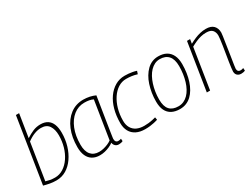

<svg xmlns="http://www.w3.org/2000/svg" viewBox="-58 -1301 2451 1871"><g transform="rotate(-30 1167.0 -365.0)"><path d="M184 -740 143 -482Q183 -508 222.5 -525Q262 -542 308 -542Q355 -542 386.5 -522Q418 -502 433.5 -463Q449 -424 449 -367Q449 -292 428.5 -224Q408 -156 371 -103Q334 -50 284 -20Q234 10 173 10Q134 10 99.5 3.5Q65 -3 33 -12L148 -740ZM295 -509Q259 -509 219.5 -494Q180 -479 138 -448L73 -37Q92 -31 118 -26Q144 -21 175 -21Q225 -21 268.5 -48.5Q312 -76 344.5 -124Q377 -172 394.5 -232.5Q412 -293 412 -360Q412 -426 384.5 -467.5Q357 -509 295 -509Z M875 10Q860 10 848 4Q836 -2 828 -13.5Q820 -25 818 -41Q798 -26 772 -14.5Q746 -3 718.5 3.5Q691 10 663 10Q615 10 580.5 -10.5Q546 -31 528 -71Q510 -111 510 -168Q510 -279 545 -363Q580 -447 643 -494.5Q706 -542 790 -542Q808 -542 826 -540Q844 -538 861 -534.5Q878 -531 894 -525.5Q910 -520 923 -514Q907 -412 895 -337.5Q883 -263 875 -211.5Q867 -160 862 -128.5Q857 -97 855 -81.5Q853 -66 853 -64Q853 -43 861.5 -32.5Q870 -22 887 -22Q896 -22 903.5 -23.5Q911 -25 919 -28L921 0Q911 5 899 7.5Q887 10 875 10ZM815 -69 882 -492Q863 -502 838.5 -506.5Q814 -511 784 -511Q716 -511 662.5 -468.5Q609 -426 578.5 -350.5Q548 -275 548 -174Q548 -100 580.5 -61.5Q613 -23 673 -23Q697 -23 722.5 -29Q748 -35 772 -45Q796 -55 815 -69Z M1171 10Q1114 10 1073 -10.5Q1032 -31 1010.5 -70Q989 -109 989 -163Q989 -245 1008 -314Q1027 -383 1063 -434Q1099 -485 1148 -513.5Q1197 -542 1256 -542Q1279 -542 1300 -540Q1321 -538 1343 -534Q1365 -530 1386 -523L1375 -490Q1344 -500 1314 -504Q1284 -508 1253 -508Q1204 -508 1162.5 -481.5Q1121 -455 1090 -408.5Q1059 -362 1041.5 -300.5Q1024 -239 1024 -168Q1024 -122 1043 -89Q1062 -56 1097 -39.5Q1132 -23 1180 -23Q1207 -23 1229.5 -25.5Q1252 -28 1272.5 -32.5Q1293 -37 1311 -42L1316 -12Q1296 -6 1274 -1Q1252 4 1226.5 7Q1201 10 1171 10Z M1564 10Q1510 10 1472.5 -10Q1435 -30 1415.5 -69.5Q1396 -109 1396 -170Q1396 -220 1403.5 -266Q1411 -312 1424.5 -353.5Q1438 -395 1458.5 -429.5Q1479 -464 1505 -489.5Q1531 -515 1563 -528.5Q1595 -542 1633 -542Q1686 -542 1723 -521.5Q1760 -501 1780 -460.5Q1800 -420 1800 -360Q1800 -310 1793 -263Q1786 -216 1772.5 -174.5Q1759 -133 1739 -99Q1719 -65 1693 -40.5Q1667 -16 1634.5 -3Q1602 10 1564 10ZM1564 -21Q1596 -21 1623.5 -33.5Q1651 -46 1673 -68.5Q1695 -91 1712 -122Q1729 -153 1740.5 -191Q1752 -229 1758 -271Q1764 -313 1764 -358Q1764 -435 1730 -473Q1696 -511 1632 -511Q1602 -511 1575 -498Q1548 -485 1525.5 -461.5Q1503 -438 1486 -406.5Q1469 -375 1457 -337.5Q1445 -300 1438.5 -258Q1432 -216 1432 -173Q1432 -94 1465.5 -57.5Q1499 -21 1564 -21Z M1953 -532H1988L1980 -484Q2012 -501 2042.5 -514Q2073 -527 2104.5 -534.5Q2136 -542 2169 -542Q2227 -542 2255 -513Q2283 -484 2283 -435Q2283 -424 2278.5 -395Q2274 -366 2268 -326.5Q2262 -287 2255.5 -244Q2249 -201 2243 -162.5Q2237 -124 2232.5 -96Q2228 -68 2228 -59Q2228 -41 2237 -31.5Q2246 -22 2263 -22Q2270 -22 2278 -23.5Q2286 -25 2295 -29L2297 1Q2286 6 2274 8Q2262 10 2251 10Q2234 10 2220.5 3Q2207 -4 2199.5 -17Q2192 -30 2192 -48Q2192 -59 2195.5 -87.5Q2199 -116 2205 -154.5Q2211 -193 2218 -234.5Q2225 -276 2231 -315Q2237 -354 2240.5 -383Q2244 -412 2244 -424Q2244 -462 2223.5 -485.5Q2203 -509 2153 -509Q2123 -509 2094 -502Q2065 -495 2036.5 -482.5Q2008 -470 1977 -453L1906 0H1869Z"/></g></svg>

Font: Georama ExtraCondensed Thin ExtraLight
Style: Italic
Weight: 250
Italic angle: -9°
Version: Version 1.001